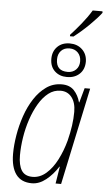

<svg xmlns="http://www.w3.org/2000/svg" viewBox="-63 -993 579 1042"><g transform="rotate(5 226.5 -471.5)"><path d="M288 -811Q315 -840 345.5 -877.5Q376 -915 399 -953H452L453 -945Q431 -916 390.5 -876Q350 -836 307 -803H288ZM291 -581Q250 -581 224 -605.5Q198 -630 198 -672Q198 -713 223.5 -738.5Q249 -764 291 -764Q332 -764 358.5 -739Q385 -714 386 -674Q386 -631 359.5 -606Q333 -581 291 -581ZM292 -609Q320 -609 337.5 -626.5Q355 -644 355 -672Q355 -701 337.5 -719Q320 -737 292 -737Q263 -737 246 -719Q229 -701 229 -672Q229 -609 292 -609ZM151 10Q93 10 64.5 -29Q36 -68 36 -141Q36 -188 45 -242Q54 -296 72 -348.5Q90 -401 118 -444Q146 -487 183 -513Q220 -539 267 -539Q310 -539 334 -513.5Q358 -488 368 -450H370L392 -529H422L310 0H280L295 -93H293Q265 -49 228 -19.5Q191 10 151 10ZM152 -25Q192 -25 226 -54.5Q260 -84 285 -133Q310 -182 325 -238Q336 -282 341.5 -320.5Q347 -359 347 -396Q347 -446 324.5 -475Q302 -504 264 -504Q227 -504 197.5 -481Q168 -458 145 -419Q122 -380 106 -332Q90 -284 82 -233Q74 -182 74 -136Q74 -82 92 -53.5Q110 -25 152 -25Z"/></g></svg>

Font: Noto Sans Condensed ExtraLight
Style: Italic
Weight: 200
Width: 3
Italic angle: -12°
Designer: Monotype Design Team
Foundry: Monotype Imaging Inc.
Version: Version 2.013; ttfautohint (v1.8.4.7-5d5b)